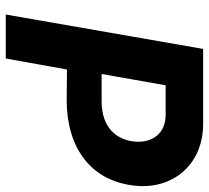

<svg xmlns="http://www.w3.org/2000/svg" viewBox="-50 -690 740 681"><g transform="rotate(90 320.5 -350.0)"><path d="M32 0H188L227 -217L336 -216C500 -216 622 -298 639 -457C654 -589 567 -700 420 -700H154ZM243 -340 283 -567H387C455 -567 487 -519 483 -460C477 -386 426 -341 344 -340Z"/></g></svg>

Font: Fixel Display 20240404
Style: Bold Italic
Weight: 700
Italic angle: -10°
Designer: AlfaBravo + MacPaw
Foundry: Kyrylo Tkachov, Marchela Mozhyna, Serhii Makarenko, Maria Weinstein, Zakhar Kryvoshyya
Version: Version 1.211;Glyphs 3.2 (3225)